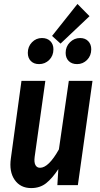

<svg xmlns="http://www.w3.org/2000/svg" viewBox="-20 -939 508 974"><path d="M373 -918.9 434.1 -856.9 287.1 -717.8 244.1 -756.8ZM178.2 -613.8Q151.9 -613.8 136.5 -629.4Q121.1 -645 121.1 -670.9Q121.1 -702.6 142.1 -724.4Q163.1 -746.1 192.9 -746.1Q219.7 -746.1 235.4 -730.2Q251 -714.4 251 -689Q251 -656.2 229.7 -635Q208.5 -613.8 178.2 -613.8ZM371.1 -613.8Q344.2 -613.8 328.6 -629.4Q313 -645 313 -670.9Q313 -702.6 334.7 -724.4Q356.4 -746.1 386.2 -746.1Q412.1 -746.1 427.5 -730.2Q442.9 -714.4 442.9 -689Q442.9 -656.7 421.9 -635.3Q400.9 -613.8 371.1 -613.8ZM138.2 15.1Q83.5 15.1 54.4 -26.6Q25.4 -68.4 35.2 -136.2L88.9 -528.8H210L155.8 -143.1Q152.3 -115.7 159.7 -101.8Q167 -87.9 183.1 -87.9Q226.6 -87.9 278.8 -181.2L329.1 -528.8H449.2L375 0H271L275.9 -81.1Q245.1 -34.2 213.9 -9.5Q182.6 15.1 138.2 15.1Z"/></svg>

Font: Fira Sans Compressed Medium
Style: Italic
Weight: 500
Width: 3
Italic angle: -8°
Designer: Carrois Corporate & Edenspiekermann AG
Foundry: Carrois Corporate GbR & Edenspiekermann AG
Version: Version 4.203;PS 004.203;hotconv 1.0.88;makeotf.lib2.5.64775